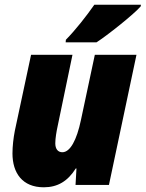

<svg xmlns="http://www.w3.org/2000/svg" viewBox="-20 -786 619 816"><path d="M259 -606H390C434 -634 549 -725 578 -759L579 -766H381C346 -716 302 -660 260 -617ZM166 10C225 10 268 -16 302 -70H305L301 0H443L560 -553H383L324 -276C306 -190 278 -139 245 -139C226 -139 215 -153 215 -177C215 -198 220 -227 225 -250L288 -553H112L43 -230C37 -199 33 -164 33 -134C33 -51 75 10 166 10Z"/></svg>

Font: Noto Sans UI SemiCondensed Black
Style: Italic
Weight: 900
Width: 4
Italic angle: -372°
Designer: Monotype Design Team
Foundry: Monotype Imaging Inc.
Version: Version 1.901